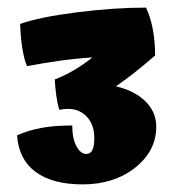

<svg xmlns="http://www.w3.org/2000/svg" viewBox="-20 -749 456 505"><path d="M391 -416Q391 -352 335.5 -308Q280 -264 197 -264Q118 -264 73.5 -297Q29 -330 25 -393Q53 -406 88.5 -412.5Q124 -419 170 -419Q170 -385 181 -364.5Q192 -344 207 -344Q218 -344 223 -354.5Q228 -365 228 -386Q228 -426 202.5 -447.5Q177 -469 136 -460Q131 -476 128 -498Q125 -520 124 -540Q150 -550 175.5 -565Q201 -580 223 -598Q178 -595 135.5 -589Q93 -583 51 -575Q43 -594 38.5 -623.5Q34 -653 33 -686Q83 -704 181.5 -716.5Q280 -729 364 -729Q376 -704 382 -671.5Q388 -639 388 -603Q353 -573 332.5 -557Q312 -541 285 -522Q335 -510 363 -482Q391 -454 391 -416Z"/></svg>

Font: Atma
Style: Bold
Weight: 700
Designer: Gregori Vincens, Jeremie Hornus, Riccardo Olocco, Yoann Minet.
Foundry: black foundry
Version: Version 1.102;PS 1.100;hotconv 1.0.86;makeotf.lib2.5.63406